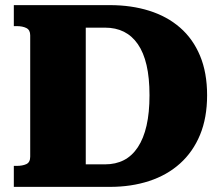

<svg xmlns="http://www.w3.org/2000/svg" viewBox="-20 -730 868 750"><path d="M34 -628V-710H409Q493 -710 563 -688Q633 -666 683.5 -622Q734 -578 761.5 -512Q789 -446 789 -358Q789 -270 761.5 -203.5Q734 -137 683.5 -91.5Q633 -46 563 -23Q493 0 409 0H34V-82H45Q68 -82 83 -89Q98 -96 98 -118V-592Q98 -613 83 -620.5Q68 -628 45 -628ZM390 -622H315V-88H390Q432 -88 464 -104.5Q496 -121 518.5 -155Q541 -189 552.5 -239.5Q564 -290 564 -358Q564 -426 552.5 -475.5Q541 -525 518.5 -557.5Q496 -590 464 -606Q432 -622 390 -622Z"/></svg>

Font: Roboto Serif ExtraBold
Style: Regular
Weight: 800
Designer: Greg Gazdowicz
Foundry: Commercial Type
Version: Version 1.008